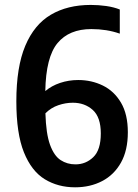

<svg xmlns="http://www.w3.org/2000/svg" viewBox="-20 -770 574 799"><path d="M292.5 9.5Q221.5 9.5 166.2 -24.2Q111 -58 79.5 -136.2Q48 -214.5 48 -348.5Q48 -491 85.2 -579.5Q122.5 -668 191.8 -708.8Q261 -749.5 357.5 -749.5Q390 -749.5 421.8 -745Q453.5 -740.5 478.5 -730.5V-630Q424.5 -649 360 -649Q268 -649 219.5 -590.8Q171 -532.5 168.5 -391Q194.5 -413 230.2 -425Q266 -437 305.5 -437Q361 -437 408 -414Q455 -391 483.5 -342.8Q512 -294.5 512 -219.5Q512 -144.5 483.5 -93.5Q455 -42.5 405.2 -16.5Q355.5 9.5 292.5 9.5ZM283 -342.5Q253 -342.5 222.8 -332.2Q192.5 -322 169 -298.5Q171.5 -213.5 188.2 -167.5Q205 -121.5 232.2 -103.8Q259.5 -86 294 -86Q337 -86 368.2 -116Q399.5 -146 399.5 -214.5Q399.5 -282.5 366 -312.5Q332.5 -342.5 283 -342.5Z"/></svg>

Font: Encode Sans Condensed Condensed SemiBold
Style: Regular
Weight: 600
Width: 3
Designer: Multiple Designers
Foundry: Impallari Type
Version: Version 3.000; ttfautohint (v1.8.3) -l 8 -r 50 -G 200 -x 14 